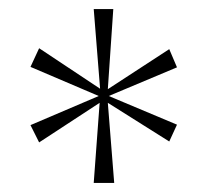

<svg xmlns="http://www.w3.org/2000/svg" viewBox="-20 -780 460 422"><path d="M186 -378H231L217 -554L352 -469L369 -506L219 -569L369 -632L352 -672L217 -584L229 -760H186L200 -585L66 -674L47 -633L197 -569L47 -505L66 -467L199 -554Z"/></svg>

Font: Noto Serif Gurmukhi Thin
Style: Regular
Weight: 100
Designer: Vaibhav Singh and the Monotype Design Team
Foundry: Monotype Imaging Inc.
Version: Version 2.004